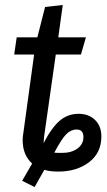

<svg xmlns="http://www.w3.org/2000/svg" viewBox="-20 -677 430 771"><path d="M387 -129Q387 -63 337.5 -25.5Q288 12 214 12Q180 12 158 5L119 74L69 49L109 -20Q71 -55 71 -114Q71 -129 74 -145L117 -458H37L47 -527H130L161 -649L232 -657L214 -527H325L305 -458H204L157 -128Q155 -108 155 -102Q187 -164 219.5 -192Q252 -220 296 -220Q336 -220 361.5 -195.5Q387 -171 387 -129ZM315 -127Q315 -157 287 -157Q265 -157 246 -138Q227 -119 198 -64Q207 -63 229 -63Q267 -63 291 -80.5Q315 -98 315 -127Z"/></svg>

Font: Fira Sans Condensed
Style: Italic
Weight: 400
Width: 3
Italic angle: -8°
Designer: bBox Type GmbH & Carrois Corporate GbR & Edenspiekermann AG
Foundry: bBox Type GmbH & Carrois Corporate GbR & Edenspiekermann AG
Version: Version 4.301